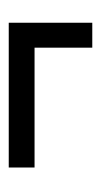

<svg xmlns="http://www.w3.org/2000/svg" viewBox="84 -406 231 439"><g transform="rotate(-90 199.5 -186.5)"><path d="M367 -282V-91H310V-223H36V-282Z"/></g></svg>

Font: Ponomar Unicode TT
Style: Regular
Weight: 400
Designer: Vladislav V. Dorosh, Yuri A.W. Shardt, Nikita Simmons, Aleksandr Andreev
Foundry: Ponomar Project
Version: 1.1